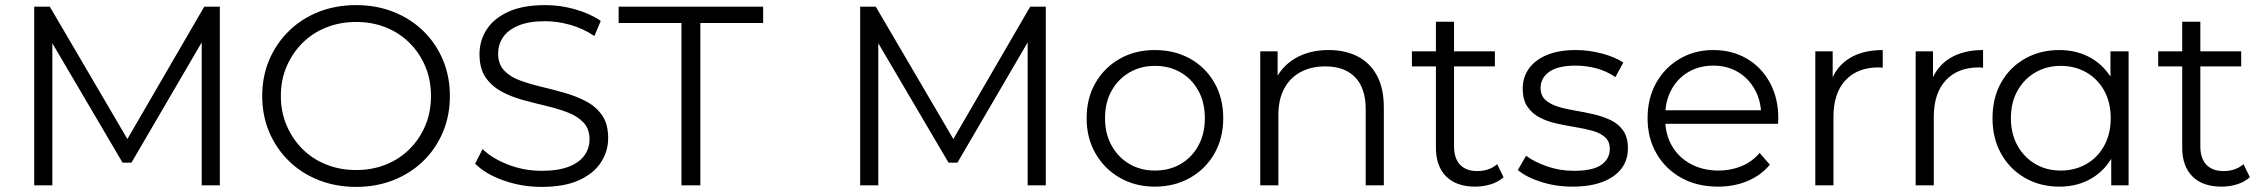

<svg xmlns="http://www.w3.org/2000/svg" viewBox="-20 -726 8862 752"><path d="M114 0V-700H175L495 -154H463L780 -700H841V0H770V-589H787L495 -89H460L166 -589H185V0Z M1375 6Q1296 6 1228.5 -20.5Q1161 -47 1111.5 -95.5Q1062 -144 1034.5 -208.5Q1007 -273 1007 -350Q1007 -427 1034.5 -491.5Q1062 -556 1111.5 -604.5Q1161 -653 1228 -679.5Q1295 -706 1375 -706Q1454 -706 1521 -679.5Q1588 -653 1637.5 -605Q1687 -557 1714.5 -492Q1742 -427 1742 -350Q1742 -273 1714.5 -208Q1687 -143 1637.5 -95Q1588 -47 1521 -20.5Q1454 6 1375 6ZM1375 -60Q1438 -60 1491.5 -81.5Q1545 -103 1584.5 -142.5Q1624 -182 1646 -234.5Q1668 -287 1668 -350Q1668 -413 1646 -465.5Q1624 -518 1584.5 -557.5Q1545 -597 1491.5 -618.5Q1438 -640 1375 -640Q1312 -640 1258 -618.5Q1204 -597 1164.5 -557.5Q1125 -518 1102.5 -465.5Q1080 -413 1080 -350Q1080 -288 1102.5 -235Q1125 -182 1164.5 -142.5Q1204 -103 1258 -81.5Q1312 -60 1375 -60Z M2101 6Q2023 6 1951.5 -19.5Q1880 -45 1841 -85L1870 -142Q1907 -106 1969.5 -81.5Q2032 -57 2101 -57Q2167 -57 2208.5 -73.5Q2250 -90 2269.5 -118Q2289 -146 2289 -180Q2289 -221 2265.5 -246Q2242 -271 2204 -285.5Q2166 -300 2120 -311Q2074 -322 2028 -334.5Q1982 -347 1943.5 -368Q1905 -389 1881.5 -423.5Q1858 -458 1858 -514Q1858 -566 1885.5 -609.5Q1913 -653 1970 -679.5Q2027 -706 2116 -706Q2175 -706 2233 -689.5Q2291 -673 2333 -644L2308 -585Q2263 -615 2212.5 -629Q2162 -643 2115 -643Q2052 -643 2011 -626Q1970 -609 1950.5 -580.5Q1931 -552 1931 -516Q1931 -475 1954.5 -450Q1978 -425 2016.5 -411Q2055 -397 2101 -386Q2147 -375 2192.5 -362Q2238 -349 2276.5 -328.5Q2315 -308 2338.5 -274Q2362 -240 2362 -185Q2362 -134 2334 -90.5Q2306 -47 2248.5 -20.5Q2191 6 2101 6Z M2649 0V-636H2403V-700H2969V-636H2723V0Z M3349 0V-700H3410L3730 -154H3698L4015 -700H4076V0H4005V-589H4022L3730 -89H3695L3401 -589H3420V0Z M4503 5Q4427 5 4366.5 -29.5Q4306 -64 4271 -124.5Q4236 -185 4236 -263Q4236 -342 4271 -402Q4306 -462 4366 -496Q4426 -530 4503 -530Q4581 -530 4641.5 -496Q4702 -462 4736.5 -402Q4771 -342 4771 -263Q4771 -185 4736.5 -124.5Q4702 -64 4641 -29.5Q4580 5 4503 5ZM4503 -58Q4560 -58 4604 -83.5Q4648 -109 4673.5 -155.5Q4699 -202 4699 -263Q4699 -325 4673.5 -371Q4648 -417 4604 -442.5Q4560 -468 4504 -468Q4448 -468 4404 -442.5Q4360 -417 4334 -371Q4308 -325 4308 -263Q4308 -202 4334 -155.5Q4360 -109 4404 -83.5Q4448 -58 4503 -58Z M5184 -530Q5248 -530 5296.5 -505.5Q5345 -481 5372.5 -431Q5400 -381 5400 -305V0H5329V-298Q5329 -381 5287.5 -423.5Q5246 -466 5171 -466Q5115 -466 5073.5 -443.5Q5032 -421 5009.5 -378.5Q4987 -336 4987 -276V0H4916V-525H4984V-381L4973 -408Q4998 -465 5053 -497.5Q5108 -530 5184 -530Z M5758 5Q5684 5 5644 -35Q5604 -75 5604 -148V-641H5675V-152Q5675 -106 5698.5 -81Q5722 -56 5766 -56Q5813 -56 5844 -83L5869 -32Q5848 -13 5818.5 -4Q5789 5 5758 5ZM5510 -466V-525H5835V-466Z M6139 5Q6074 5 6016 -13.5Q5958 -32 5925 -60L5957 -116Q5989 -92 6039 -74.5Q6089 -57 6144 -57Q6219 -57 6252 -80.5Q6285 -104 6285 -143Q6285 -172 6266.5 -188.5Q6248 -205 6218 -213.5Q6188 -222 6151 -228Q6114 -234 6077.5 -242Q6041 -250 6011 -265.5Q5981 -281 5962.5 -308Q5944 -335 5944 -380Q5944 -423 5968 -457Q5992 -491 6038.5 -510.5Q6085 -530 6152 -530Q6203 -530 6254 -516.5Q6305 -503 6338 -481L6307 -424Q6272 -448 6232 -458.5Q6192 -469 6152 -469Q6081 -469 6047.5 -444.5Q6014 -420 6014 -382Q6014 -352 6032.5 -335Q6051 -318 6081.5 -308.5Q6112 -299 6148.5 -293Q6185 -287 6221.5 -278.5Q6258 -270 6288.5 -255.5Q6319 -241 6337.5 -214.5Q6356 -188 6356 -145Q6356 -99 6330.5 -65.5Q6305 -32 6256.5 -13.5Q6208 5 6139 5Z M6709 5Q6627 5 6565 -29.5Q6503 -64 6468 -124.5Q6433 -185 6433 -263Q6433 -341 6466.5 -401Q6500 -461 6558.5 -495.5Q6617 -530 6690 -530Q6764 -530 6821.5 -496.5Q6879 -463 6912 -402.5Q6945 -342 6945 -263Q6945 -258 6944.5 -252.5Q6944 -247 6944 -241H6487V-294H6906L6878 -273Q6878 -330 6853.5 -374.5Q6829 -419 6787 -444Q6745 -469 6690 -469Q6636 -469 6593 -444Q6550 -419 6526 -374Q6502 -329 6502 -271V-260Q6502 -200 6528.5 -154.5Q6555 -109 6602.5 -83.5Q6650 -58 6711 -58Q6759 -58 6800.5 -75Q6842 -92 6872 -127L6912 -81Q6877 -39 6824.5 -17Q6772 5 6709 5Z M7090 0V-525H7158V-382L7151 -407Q7173 -467 7225 -498.5Q7277 -530 7354 -530V-461Q7350 -461 7346 -461.5Q7342 -462 7338 -462Q7255 -462 7208 -411.5Q7161 -361 7161 -268V0Z M7483 0V-525H7551V-382L7544 -407Q7566 -467 7618 -498.5Q7670 -530 7747 -530V-461Q7743 -461 7739 -461.5Q7735 -462 7731 -462Q7648 -462 7601 -411.5Q7554 -361 7554 -268V0Z M8046 5Q7971 5 7911.5 -29Q7852 -63 7818 -123.5Q7784 -184 7784 -263Q7784 -343 7818 -403Q7852 -463 7911.5 -496.5Q7971 -530 8046 -530Q8115 -530 8169.5 -499Q8224 -468 8256.5 -408.5Q8289 -349 8289 -263Q8289 -178 8257 -118Q8225 -58 8170.5 -26.5Q8116 5 8046 5ZM8051 -58Q8107 -58 8151.5 -83.5Q8196 -109 8221.5 -155.5Q8247 -202 8247 -263Q8247 -325 8221.5 -371Q8196 -417 8151.5 -442.5Q8107 -468 8051 -468Q7996 -468 7952 -442.5Q7908 -417 7882 -371Q7856 -325 7856 -263Q7856 -202 7882 -155.5Q7908 -109 7952 -83.5Q7996 -58 8051 -58ZM8249 0V-158L8256 -264L8246 -370V-525H8317V0Z M8681 5Q8607 5 8567 -35Q8527 -75 8527 -148V-641H8598V-152Q8598 -106 8621.5 -81Q8645 -56 8689 -56Q8736 -56 8767 -83L8792 -32Q8771 -13 8741.5 -4Q8712 5 8681 5ZM8433 -466V-525H8758V-466Z"/></svg>

Font: MOST Montserrat
Style: Regular
Weight: 400
Designer: Julieta Ulanovsky
Foundry: Julieta Ulanovsky
Version: Version 8.000;March 11, 2024;FontCreator 15.0.0.2926 64-bit